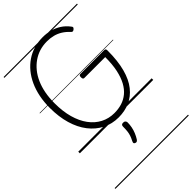

<svg xmlns="http://www.w3.org/2000/svg" viewBox="-391 -1109 1702 1702"><g transform="rotate(-45 460.0 -257.5)"><path d="M469 19Q386 19 317.5 -16Q249 -51 199 -115.5Q149 -180 122.5 -270.5Q96 -361 96 -472Q96 -545 109 -610Q122 -675 147 -729.5Q172 -784 207 -826.5Q242 -869 286.5 -899.5Q331 -930 383.5 -945.5Q436 -961 495 -961Q543 -961 587 -949.5Q631 -938 670.5 -913Q710 -888 741 -847Q749 -838 748 -831.5Q747 -825 737 -816Q727 -808 719.5 -808Q712 -808 703 -818Q676 -848 643.5 -868.5Q611 -889 574 -898.5Q537 -908 495 -908Q445 -908 401 -894.5Q357 -881 319 -854.5Q281 -828 250.5 -790.5Q220 -753 198.5 -704.5Q177 -656 166 -597.5Q155 -539 155 -472Q155 -370 177.5 -289.5Q200 -209 242 -152Q284 -95 342 -65Q400 -35 469 -35Q520 -35 564 -48.5Q608 -62 644.5 -92Q681 -122 707 -170Q733 -218 747.5 -285.5Q762 -353 762 -444H499Q492 -444 487.5 -449.5Q483 -455 483 -469Q483 -483 487.5 -488.5Q492 -494 499 -494H796Q809 -494 813.5 -489Q818 -484 818 -471Q818 -341 793 -248Q768 -155 721 -96Q674 -37 610 -9Q546 19 469 19ZM412 283Q401 278 400 271.5Q399 265 405 252Q418 227 425 206.5Q432 186 435 162Q438 138 438 103Q438 92 443.5 85.5Q449 79 463 79Q478 79 485.5 87Q493 95 493 106Q493 133 487.5 162Q482 191 470.5 218.5Q459 246 444 270Q437 280 430 283.5Q423 287 412 283ZM0 436H920V446H0ZM0 -20H920V0H0ZM0 -505H920V-500H0ZM0 -956H920V-946H0Z"/></g></svg>

Font: Playwrite HU Guides
Style: Regular
Weight: 400
Designer: Veronika Burian, José Scaglione
Foundry: TypeTogether
Version: Version 1.003